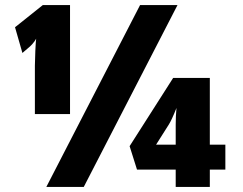

<svg xmlns="http://www.w3.org/2000/svg" viewBox="-20 -734 953 754"><path d="M117 -476V-286H255V-714H148L39 -627L68 -526C96 -550 100 -553 107 -561C114 -569 119 -576 122 -582C120 -572 117 -499 117 -476ZM530 -714 162 0H309L677 -714ZM670 -68V0H804V-68H865V-166H804V-428H660L489 -160L518 -68ZM670 -166H593L643 -245C650 -256 660 -277 673 -310C671 -289 670 -267 670 -244Z"/></svg>

Font: Frost ExtraBold
Style: Regular
Weight: 800
Designer: Lee Frost
Foundry: Lee Frost for Ice Communication Norge AS
Version: Version 2.011;hotconv 1.0.107;makeotfexe 2.5.65593